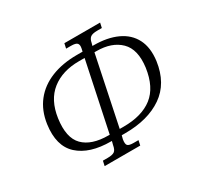

<svg xmlns="http://www.w3.org/2000/svg" viewBox="-153 -906 1137 1098"><g transform="rotate(-30 416.0 -357.0)"><path d="M241 5 248 -27H280Q311 -27 324.5 -36.5Q338 -46 343 -76L349 -99H344Q203 -99 130 -165.5Q57 -232 76 -367Q88 -451 133.5 -508.5Q179 -566 252.5 -595.5Q326 -625 421 -625H459L463 -643Q468 -666 459 -676.5Q450 -687 418 -687H386L393 -719H629L622 -687H592Q559 -687 546 -676.5Q533 -666 529 -643L524 -625H532Q622 -625 686 -595.5Q750 -566 779.5 -508.5Q809 -451 798 -367Q779 -231 683.5 -165Q588 -99 437 -99H414L408 -76Q403 -46 412 -36.5Q421 -27 451 -27H483L476 5ZM356 -136 451 -588H414Q304 -588 233.5 -532.5Q163 -477 147 -365Q130 -244 183.5 -190Q237 -136 348 -136ZM422 -136H448Q569 -136 639 -190.5Q709 -245 726 -365Q741 -479 685.5 -533.5Q630 -588 529 -588H516Z"/></g></svg>

Font: Noto Serif Light
Style: Italic
Weight: 300
Italic angle: -12°
Designer: Monotype Design Team
Foundry: Monotype Imaging Inc.
Version: Version 2.013